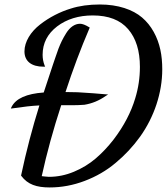

<svg xmlns="http://www.w3.org/2000/svg" viewBox="-20 -741 739 847"><path d="M74.2 35.2C102.1 72.8 141.1 85.9 199.2 85.9C251.5 85.9 303.2 76.2 353.5 57.1C403.8 38.1 449.7 11.7 490.2 -22.5C530.8 -56.2 566.9 -94.7 598.1 -138.2C660.2 -225.1 695.8 -331.5 695.8 -435.1C695.8 -497.1 685.5 -550.8 658.2 -600.1C644.5 -625 627.4 -646 606.9 -663.6C565.9 -698.7 501 -721.2 420.9 -721.2C372.6 -721.2 329.6 -715.3 292 -703.1C245.1 -689 197.3 -664.6 156.7 -632.8C115.7 -601.1 87.9 -557.1 87.9 -514.2C87.9 -470.7 119.1 -446.8 171.9 -446.8H179.2L176.8 -452.1C170.9 -467.3 168 -482.9 168 -499C168 -550.3 189.5 -591.8 231.9 -624.5C274.4 -656.7 327.1 -672.9 389.2 -672.9C458.5 -672.9 510.7 -652.8 545.4 -612.3C580.1 -571.8 597.2 -516.6 597.2 -445.8C597.2 -397.9 590.3 -351.6 576.2 -306.2C558.6 -247.6 527.3 -185.5 480 -124C456.1 -93.3 430.2 -65.9 402.3 -42C374.5 -18.1 342.3 1.5 306.2 16.6C270 31.7 233.4 39.1 195.8 39.1C191.4 39.1 185.1 38.6 177.7 37.6C169.9 36.6 165.5 36.1 164.1 36.1C186.5 -66.4 215.3 -170.9 250 -276.9H303.2C315.4 -276.9 332 -277.3 352.1 -278.8C385.7 -284.2 417 -296.9 446.8 -317.9L457 -324.2L443.8 -325.2C435.5 -325.7 418 -327.1 390.6 -329.6C362.8 -331.5 340.3 -333 322.8 -334C304.7 -334.5 287.1 -335 269 -335C300.8 -432.1 335.9 -526.4 375 -617.2L376 -619.1L373 -621.1C356.4 -631.3 343.3 -636.2 333 -636.2C309.6 -636.2 288.1 -620.6 272 -594.7C255.9 -568.8 248 -551.8 237.8 -525.9C234.4 -517.1 230 -504.4 224.6 -488.3C219.2 -472.2 215.3 -461.4 213.9 -457C193.8 -397.5 180.2 -356 172.9 -333C97.2 -327.6 49.8 -306.6 30.8 -269L27.8 -262.2L37.1 -263.2C82.5 -270 121.1 -274.4 153.8 -275.9C122.6 -176.3 95.7 -73.7 73.2 32.2V34.2Z"/></svg>

Font: Dancing Script
Style: Regular
Weight: 800
Designer: Pablo Impallari
Foundry: Pablo Impallari
Version: Version 2.001